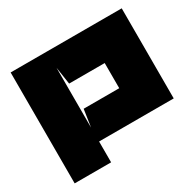

<svg xmlns="http://www.w3.org/2000/svg" viewBox="-140 -798 979 958"><g transform="rotate(-30 349.5 -319.5)"><path d="M240 -545 255 -445H443H460V-300H443H255L240 -200ZM240 -120H670V-639H30V0H240Z"/></g></svg>

Font: Banana Brick
Style: Regular
Weight: 400
Designer: artmaker
Foundry: artmaker
Version: Version 4.000 2011 initial release